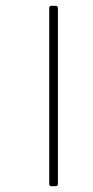

<svg xmlns="http://www.w3.org/2000/svg" viewBox="-20 -643 320 663"><path d="M150 -9V-614Q150 -623 158 -623H172Q180 -623 180 -614V-9Q180 0 172 0H158Q150 0 150 -9Z"/></svg>

Font: Rajdhani Light
Style: Regular
Weight: 300
Designer: Satya Rajpurohit, Jyotish Sonowal
Foundry: Indian Type Foundry
Version: Version 1.201;PS 1.0;hotconv 1.0.78;makeotf.lib2.5.61930; tt